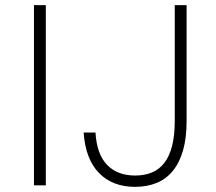

<svg xmlns="http://www.w3.org/2000/svg" viewBox="-20 -720 840 746"><path d="M112 -700H158V0H112ZM505 6Q417 6 364.5 -48Q312 -102 305 -205H351Q356 -121 396 -79.5Q436 -38 505 -38Q541 -38 569.5 -49.5Q598 -61 618 -86.5Q638 -112 648.5 -152.5Q659 -193 659 -250V-700H705V-250Q705 -183 691 -135Q677 -87 651 -55.5Q625 -24 588 -9Q551 6 505 6Z"/></svg>

Font: PT Root UI Web Light
Style: Regular
Weight: 300
Designer: Vitaly Kuzmin
Foundry: ParaType Ltd.
Version: Version 1.000W